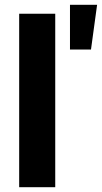

<svg xmlns="http://www.w3.org/2000/svg" viewBox="-20 -785 427 805"><path d="M211.6 -727.3H60.4V0H211.6ZM273.4 -577.4H361.5L387.1 -764.9H273.4Z"/></svg>

Font: Magic Ui Pro
Style: Bold
Weight: 700
Designer: Stefan Endress, Andreas Faust
Version: Version 1.000;FEAKit 1.0